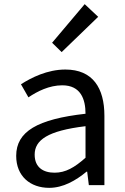

<svg xmlns="http://www.w3.org/2000/svg" viewBox="-20 -892 604 925"><path d="M217 13C284 13 345 -22 397 -65H400L408 0H483V-334C483 -468 427 -557 295 -557C208 -557 131 -518 81 -486L117 -423C160 -452 217 -481 280 -481C369 -481 392 -414 392 -344C161 -318 58 -259 58 -141C58 -43 126 13 217 13ZM243 -60C189 -60 147 -85 147 -147C147 -217 209 -262 392 -284V-132C339 -85 296 -60 243 -60ZM277 -641 453 -811 388 -872 231 -686Z"/></svg>

Font: Noto Sans T Chinese Regular
Style: Regular
Weight: 400
Designer: Ryoko NISHIZUKA (kana & ideographs); Paul D. Hunt (Latin, Greek & Cyrillic); Wenlong ZHANG (bopomofo); Sandoll Communica
Foundry: Adobe Systems Incorporated
Version: Version 1.000;PS 1;hotconv 1.0.78;makeotf.lib2.5.61930